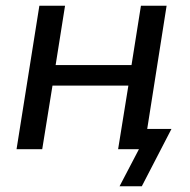

<svg xmlns="http://www.w3.org/2000/svg" viewBox="-20 -523 665 673"><path d="M38 0 118 -503H208L175 -295H441L474 -503H564L496 -71H581L477 130H399L467 0H394L430 -223H164L128 0Z"/></svg>

Font: Mulish Medium
Style: Italic
Weight: 500
Italic angle: -9°
Designer: Vernon Adams
Foundry: Vernon Adams
Version: Version 3.603; ttfautohint (v1.8.3)